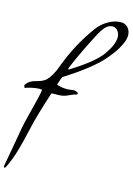

<svg xmlns="http://www.w3.org/2000/svg" viewBox="-264 -1206 1461 2107"><g transform="rotate(15 467.0 -152.5)"><path d="M31 762Q20 785 10 783.5Q0 782 4 757Q14 700 42.5 545Q71 390 84 309Q91 263 136.5 89Q182 -85 188 -137Q190 -149 179 -151Q174 -152 164 -152Q124 -152 70 -140Q16 -128 0 -117L-13 -145Q5 -178 34.5 -196.5Q64 -215 91.5 -221Q119 -227 154 -240.5Q189 -254 213 -277Q236 -299 257 -335Q278 -371 289 -396Q300 -421 316 -465Q413 -722 574 -942Q622 -1007 693.5 -1048Q765 -1089 836 -1089Q885 -1089 916 -1054Q947 -1019 947 -968Q947 -923 919.5 -865.5Q892 -808 866.5 -772Q841 -736 800 -686Q681 -539 373 -344Q366 -340 363 -332Q347 -289 337 -257Q332 -245 344 -242Q389 -226 460 -226Q470 -226 492 -230Q514 -234 526 -234Q556 -234 579 -216L574 -198Q547 -194 503 -173Q459 -152 437 -147Q396 -137 310 -139Q299 -139 296 -129Q205 148 171 305Q136 462 106.5 563Q77 664 31 762ZM421 -443Q674 -600 757 -716Q842 -835 842 -919Q842 -959 818.5 -990Q795 -1021 759 -1021Q734 -1021 711.5 -1009Q689 -997 670 -973Q651 -949 640.5 -932.5Q630 -916 615 -889Q569 -803 503 -665.5Q437 -528 408 -453Q405 -445 409 -441.5Q413 -438 421 -443Z"/></g></svg>

Font: Joscelyn
Style: Regular
Weight: 400
Designer: Peter S. Baker
Version: Version 1.012